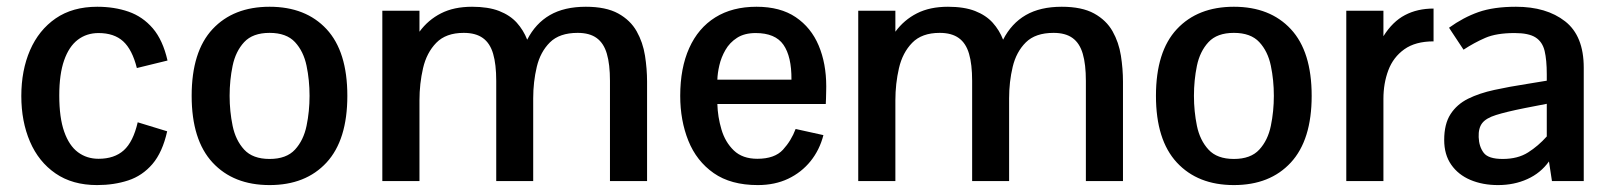

<svg xmlns="http://www.w3.org/2000/svg" viewBox="-20 -531 4713 563"><path d="M264.6 11.7Q192.4 11.7 142.8 -22.5Q93.3 -56.6 67.9 -115.7Q42.5 -174.8 42.5 -249.5Q42.5 -324.7 68.1 -383.8Q93.8 -442.9 143.3 -477.1Q192.9 -511.2 265.1 -511.2Q315.4 -511.2 356.9 -496.8Q398.4 -482.4 428 -448Q457.5 -413.6 471.2 -353.5L381.3 -331.5Q367.7 -385.7 341.1 -409.9Q314.5 -434.1 269 -434.1Q233.9 -434.1 208 -414.3Q182.1 -394.5 168 -354Q153.8 -313.5 153.8 -251Q153.8 -186 168.2 -145Q182.6 -104 208.5 -84.7Q234.4 -65.4 269 -65.4Q315.4 -65.4 343 -90.3Q370.6 -115.2 383.8 -172.4L470.2 -146Q456.5 -84.5 427 -50Q397.5 -15.6 356 -2Q314.5 11.7 264.6 11.7Z M770.5 11.7Q664.6 11.7 603.3 -54.4Q542 -120.6 542 -250Q542 -379.9 603.3 -445.6Q664.6 -511.2 770.5 -511.2Q876.5 -511.2 937.5 -445.6Q998.5 -379.9 998.5 -250Q998.5 -120.6 937.5 -54.4Q876.5 11.7 770.5 11.7ZM770.5 -64.9Q819.8 -64.9 845 -92.3Q870.1 -119.6 878.9 -162.1Q887.7 -204.6 887.7 -250Q887.7 -295.9 878.9 -338.1Q870.1 -380.4 845 -407.5Q819.8 -434.6 770.5 -434.6Q721.2 -434.6 696 -407.5Q670.9 -380.4 662.1 -338.1Q653.3 -295.9 653.3 -250Q653.3 -204.6 662.1 -162.1Q670.9 -119.6 696 -92.3Q721.2 -64.9 770.5 -64.9Z M1101.1 0V-499.5H1210V-438Q1235.4 -472.7 1273.2 -491.9Q1311 -511.2 1364.3 -511.2Q1411.6 -511.2 1443.6 -498.8Q1475.6 -486.3 1495.4 -464.4Q1515.1 -442.4 1525.9 -414.6Q1550.3 -462.4 1592.5 -486.8Q1634.8 -511.2 1697.8 -511.2Q1756.8 -511.2 1792.7 -491.5Q1828.6 -471.7 1846.9 -439.2Q1865.2 -406.7 1871.3 -367.9Q1877.4 -329.1 1877.4 -291.5V0H1768.6V-293.9Q1768.6 -342.3 1759.5 -373.3Q1750.5 -404.3 1729.7 -419.4Q1709 -434.6 1673.8 -434.6Q1620.6 -434.6 1592.5 -406.7Q1564.5 -378.9 1554 -335Q1543.5 -291 1543.5 -242.7V0H1435.1V-293.9Q1435.1 -342.3 1426 -373.3Q1417 -404.3 1396 -419.4Q1375 -434.6 1339.8 -434.6Q1287.6 -434.6 1259.3 -405.5Q1231 -376.5 1220.5 -331.1Q1210 -285.6 1210 -236.8V0Z M2202.1 11.7Q2123 11.7 2072.8 -23.4Q2022.5 -58.6 1998.5 -118.2Q1974.6 -177.7 1974.6 -250Q1974.6 -331.5 2001 -390.1Q2027.3 -448.7 2077.4 -480Q2127.4 -511.2 2198.2 -511.2Q2268.1 -511.2 2313.2 -480.7Q2358.4 -450.2 2380.6 -397.5Q2402.8 -344.7 2402.8 -277.8Q2402.8 -275.9 2402.6 -264.6Q2402.3 -253.4 2402.1 -241.9Q2401.9 -230.5 2401.4 -226.1H2083.5Q2084.5 -188.5 2095.5 -151.4Q2106.4 -114.3 2131.8 -89.8Q2157.2 -65.4 2200.7 -65.4Q2251.5 -65.4 2275.9 -92Q2300.3 -118.7 2313 -152.8L2394.5 -134.8Q2383.3 -91.3 2356.7 -58.3Q2330.1 -25.4 2291 -6.8Q2252 11.7 2202.1 11.7ZM2083.5 -297.4H2300.8Q2301.3 -365.2 2277.3 -399.7Q2253.4 -434.1 2195.8 -434.1Q2163.1 -434.1 2141.4 -420.2Q2119.6 -406.2 2107.2 -384.5Q2094.7 -362.8 2089.4 -339.6Q2084 -316.4 2083.5 -297.4Z M2496.6 0V-499.5H2605.5V-438Q2630.9 -472.7 2668.7 -491.9Q2706.5 -511.2 2759.8 -511.2Q2807.1 -511.2 2839.1 -498.8Q2871.1 -486.3 2890.9 -464.4Q2910.6 -442.4 2921.4 -414.6Q2945.8 -462.4 2988 -486.8Q3030.3 -511.2 3093.3 -511.2Q3152.3 -511.2 3188.2 -491.5Q3224.1 -471.7 3242.4 -439.2Q3260.7 -406.7 3266.8 -367.9Q3272.9 -329.1 3272.9 -291.5V0H3164.1V-293.9Q3164.1 -342.3 3155 -373.3Q3146 -404.3 3125.2 -419.4Q3104.5 -434.6 3069.3 -434.6Q3016.1 -434.6 2988 -406.7Q2960 -378.9 2949.5 -335Q2939 -291 2939 -242.7V0H2830.6V-293.9Q2830.6 -342.3 2821.5 -373.3Q2812.5 -404.3 2791.5 -419.4Q2770.5 -434.6 2735.4 -434.6Q2683.1 -434.6 2654.8 -405.5Q2626.5 -376.5 2616 -331.1Q2605.5 -285.6 2605.5 -236.8V0Z M3598.1 11.7Q3492.2 11.7 3430.9 -54.4Q3369.6 -120.6 3369.6 -250Q3369.6 -379.9 3430.9 -445.6Q3492.2 -511.2 3598.1 -511.2Q3704.1 -511.2 3765.1 -445.6Q3826.2 -379.9 3826.2 -250Q3826.2 -120.6 3765.1 -54.4Q3704.1 11.7 3598.1 11.7ZM3598.1 -64.9Q3647.5 -64.9 3672.6 -92.3Q3697.8 -119.6 3706.5 -162.1Q3715.3 -204.6 3715.3 -250Q3715.3 -295.9 3706.5 -338.1Q3697.8 -380.4 3672.6 -407.5Q3647.5 -434.6 3598.1 -434.6Q3548.8 -434.6 3523.7 -407.5Q3498.5 -380.4 3489.7 -338.1Q3481 -295.9 3481 -250Q3481 -204.6 3489.7 -162.1Q3498.5 -119.6 3523.7 -92.3Q3548.8 -64.9 3598.1 -64.9Z M3927.7 0V-499.5H4036.6V-424.8Q4063.5 -467.8 4099.9 -486.8Q4136.2 -505.9 4183.6 -505.9V-409.7Q4130.4 -409.7 4097.9 -386.5Q4065.4 -363.3 4051 -325Q4036.6 -286.6 4036.6 -241.2V0Z M4372.6 11.7Q4327.6 11.7 4291.7 -3.4Q4255.9 -18.6 4235.4 -48.1Q4214.8 -77.6 4214.8 -120.6Q4214.8 -167.5 4233.4 -196.3Q4252 -225.1 4284.9 -241.5Q4317.9 -257.8 4361.8 -267.3Q4405.8 -276.9 4456.5 -284.7L4515.6 -294.4V-313Q4515.6 -355 4509.3 -381.6Q4502.9 -408.2 4482.9 -421.1Q4462.9 -434.1 4421.4 -434.1Q4367.7 -434.1 4335.2 -419.9Q4302.7 -405.8 4271.5 -385.3Q4271.5 -385.3 4265.1 -395Q4258.8 -404.8 4250.2 -417.5Q4241.7 -430.2 4235.4 -439.9Q4229 -449.7 4229 -449.7Q4271 -480 4315.4 -495.6Q4359.9 -511.2 4425.3 -511.2Q4514.6 -511.2 4569.3 -468.5Q4624 -425.8 4624 -332.5V0H4530.8L4522 -57.6Q4497.6 -23.4 4458.7 -5.9Q4419.9 11.7 4372.6 11.7ZM4386.2 -64.9Q4430.7 -64.9 4460.7 -84Q4490.7 -103 4515.6 -130.9V-226.6L4450.2 -213.9Q4396.5 -203.1 4366.9 -193.8Q4337.4 -184.6 4326.2 -169.9Q4314.9 -155.3 4315.9 -128.9Q4316.9 -101.1 4330.6 -83Q4344.2 -64.9 4386.2 -64.9Z"/></svg>

Font: Pontano Sans
Style: Bold
Weight: 700
Designer: Vernon Adams
Foundry: Vernon Adams
Version: Version 2.001